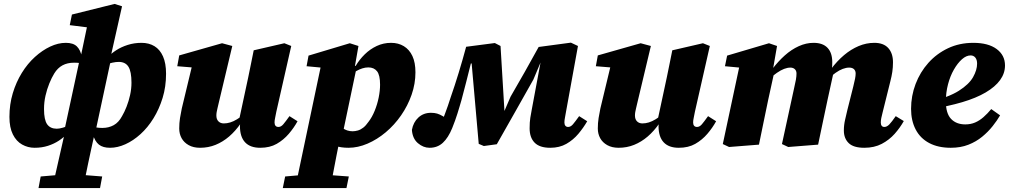

<svg xmlns="http://www.w3.org/2000/svg" viewBox="-20 -736 5148 977"><path d="M176 221 187 162 304 152H373L500 162L489 221ZM156 16Q122 16 92.5 -0.5Q63 -17 45.5 -52Q28 -87 28 -141Q28 -205 45 -261.5Q62 -318 91 -365Q120 -412 157.5 -446Q195 -480 235.5 -499Q276 -518 315 -518Q353 -518 371.5 -499.5Q390 -481 396 -447H416L409 -410Q402 -413 388.5 -415Q375 -417 357 -417Q323 -417 298 -403.5Q273 -390 256 -362Q243 -341 231 -311.5Q219 -282 211.5 -249Q204 -216 204 -181Q204 -126 220 -103.5Q236 -81 269 -81Q282 -81 300.5 -86.5Q319 -92 337 -100Q355 -108 366 -116V-57H322Q305 -37 280 -20.5Q255 -4 224 6Q193 16 156 16ZM246 221 309 -57 306 -65 388 -445 392 -453 427 -620 479 -590 335 -608 346 -662 563 -716 601 -704 544 -451 546 -440 464 -58 459 -45Q451 -7 443 28Q435 63 428.5 95.5Q422 128 415.5 159Q409 190 403 221ZM540 16Q504 16 483.5 0Q463 -16 452 -54L440 -64L447 -93Q456 -90 469.5 -87.5Q483 -85 501 -85Q533 -85 558.5 -99Q584 -113 601 -145Q613 -165 624 -193Q635 -221 642 -252.5Q649 -284 649 -315Q649 -372 633.5 -396.5Q618 -421 584 -421Q570 -421 551.5 -417Q533 -413 515.5 -406Q498 -399 487 -392V-446H530Q546 -464 571.5 -480.5Q597 -497 630 -507.5Q663 -518 700 -518Q738 -518 766 -501Q794 -484 809.5 -449Q825 -414 825 -361Q825 -295 807.5 -238Q790 -181 761 -134Q732 -87 695 -53.5Q658 -20 618 -2Q578 16 540 16Z M998 16Q964 16 940 2.5Q916 -11 904 -33Q892 -55 892 -82Q892 -110 896 -135.5Q900 -161 905 -184L962 -421L1005 -389L882 -399L892 -454L1110 -516L1162 -502L1092 -208Q1089 -195 1086.5 -184.5Q1084 -174 1082.5 -165.5Q1081 -157 1081 -148Q1081 -129 1091.5 -118.5Q1102 -108 1119 -108Q1135 -108 1151.5 -113Q1168 -118 1186 -129Q1204 -140 1224 -156L1234 -108H1205Q1178 -69 1146 -41.5Q1114 -14 1077 1Q1040 16 998 16ZM1304 16Q1253 16 1227 -12Q1201 -40 1201 -94Q1201 -102 1202 -109Q1203 -116 1204 -123H1196L1243 -342Q1250 -377 1257 -410.5Q1264 -444 1271 -480L1427 -516L1462 -502L1386 -167Q1383 -150 1380 -136.5Q1377 -123 1377 -113Q1377 -102 1382 -96Q1387 -90 1397 -90Q1410 -90 1421.5 -103.5Q1433 -117 1453 -145L1494 -119Q1476 -86 1449.5 -55Q1423 -24 1388 -4Q1353 16 1304 16Z M1419 221 1431 162 1546 152H1619L1755 162L1743 221ZM1482 221 1617 -420 1679 -386 1540 -399 1550 -453 1760 -516 1804 -502 1784 -388 1793 -385 1721 -42 1710 -33Q1701 12 1692.5 54.5Q1684 97 1676.5 138Q1669 179 1661 221ZM1753 16Q1715 16 1685.5 6Q1656 -4 1629 -22L1675 -131Q1700 -101 1723 -84.5Q1746 -68 1774 -68Q1787 -68 1801 -72Q1815 -76 1828.5 -86.5Q1842 -97 1855 -116Q1873 -139 1886.5 -172Q1900 -205 1907 -240Q1914 -275 1914 -305Q1914 -354 1898.5 -373.5Q1883 -393 1854 -393Q1839 -393 1823.5 -388Q1808 -383 1794 -375Q1780 -367 1768 -358V-401H1790Q1809 -433 1836 -459.5Q1863 -486 1897 -502Q1931 -518 1970 -518Q2007 -518 2035 -501Q2063 -484 2078.5 -451Q2094 -418 2094 -368Q2094 -310 2074.5 -254Q2055 -198 2021 -149Q1987 -100 1943 -63Q1899 -26 1850 -5Q1801 16 1753 16Z M2166 16Q2134 16 2106.5 -7.5Q2079 -31 2076 -75Q2083 -114 2109 -138Q2135 -162 2173 -162Q2191 -162 2204.5 -158Q2218 -154 2234 -144.5Q2250 -135 2275 -117L2240 -63L2216 -80Q2223 -100 2230 -119Q2237 -138 2244.5 -157.5Q2252 -177 2259 -197.5Q2266 -218 2273 -240Q2294 -300 2314 -365.5Q2334 -431 2352 -498L2498 -517L2527 -502L2548 -153H2539L2578 -244Q2614 -306 2650 -369.5Q2686 -433 2721 -497L2885 -519L2921 -502L2861 -172Q2858 -153 2855 -138.5Q2852 -124 2852 -113Q2852 -102 2857 -96Q2862 -90 2871 -90Q2884 -90 2895.5 -103.5Q2907 -117 2927 -145L2968 -119Q2949 -86 2923 -55Q2897 -24 2862 -4Q2827 16 2780 16Q2726 16 2700.5 -10Q2675 -36 2675 -83Q2675 -115 2678.5 -136.5Q2682 -158 2686 -179L2741 -474L2773 -426H2734L2694 -331Q2648 -249 2601.5 -167Q2555 -85 2508 -2L2442 7L2416 -4L2380 -413H2376Q2365 -367 2352.5 -319.5Q2340 -272 2328 -226Q2323 -209 2318 -192Q2313 -175 2307.5 -157.5Q2302 -140 2295.5 -122Q2289 -104 2281 -84Q2261 -35 2233.5 -9.5Q2206 16 2166 16Z M3128 16Q3094 16 3070 2.5Q3046 -11 3034 -33Q3022 -55 3022 -82Q3022 -110 3026 -135.5Q3030 -161 3035 -184L3092 -421L3135 -389L3012 -399L3022 -454L3240 -516L3292 -502L3222 -208Q3219 -195 3216.5 -184.5Q3214 -174 3212.5 -165.5Q3211 -157 3211 -148Q3211 -129 3221.5 -118.5Q3232 -108 3249 -108Q3265 -108 3281.5 -113Q3298 -118 3316 -129Q3334 -140 3354 -156L3364 -108H3335Q3308 -69 3276 -41.5Q3244 -14 3207 1Q3170 16 3128 16ZM3434 16Q3383 16 3357 -12Q3331 -40 3331 -94Q3331 -102 3332 -109Q3333 -116 3334 -123H3326L3373 -342Q3380 -377 3387 -410.5Q3394 -444 3401 -480L3557 -516L3592 -502L3516 -167Q3513 -150 3510 -136.5Q3507 -123 3507 -113Q3507 -102 3512 -96Q3517 -90 3527 -90Q3540 -90 3551.5 -103.5Q3563 -117 3583 -145L3624 -119Q3606 -86 3579.5 -55Q3553 -24 3518 -4Q3483 16 3434 16Z M3690 12 3658 -3 3747 -420 3808 -386 3669 -399 3680 -453 3893 -516 3934 -502 3910 -364 3919 -365 3889 -228Q3877 -171 3865.5 -114.5Q3854 -58 3842 0ZM3991 12 3959 -3 4021 -288Q4027 -313 4030 -330.5Q4033 -348 4033 -362Q4033 -376 4024.5 -384Q4016 -392 4002 -392Q3987 -392 3970 -385.5Q3953 -379 3933.5 -365.5Q3914 -352 3892 -332L3887 -386H3911Q3940 -424 3973.5 -454Q4007 -484 4044.5 -501Q4082 -518 4120 -518Q4167 -518 4191 -492.5Q4215 -467 4215 -420Q4215 -399 4213.5 -388.5Q4212 -378 4209 -365H4221L4191 -228Q4179 -171 4167 -114.5Q4155 -58 4143 0ZM4378 16Q4323 16 4298.5 -8Q4274 -32 4274 -72Q4274 -100 4280.5 -127.5Q4287 -155 4292 -177L4322 -296Q4328 -320 4331 -335.5Q4334 -351 4334 -362Q4334 -376 4325.5 -384Q4317 -392 4301 -392Q4286 -392 4268.5 -385.5Q4251 -379 4232 -365.5Q4213 -352 4190 -331L4186 -385H4209Q4240 -426 4275 -455.5Q4310 -485 4349 -501.5Q4388 -518 4429 -518Q4476 -518 4500 -491.5Q4524 -465 4524 -419Q4524 -393 4520.5 -370Q4517 -347 4511 -324L4471 -163Q4467 -148 4464.5 -135.5Q4462 -123 4462 -113Q4462 -102 4466.5 -96Q4471 -90 4480 -90Q4493 -90 4505.5 -103Q4518 -116 4538 -145L4579 -120Q4560 -86 4532.5 -55Q4505 -24 4467 -4Q4429 16 4378 16Z M4818 16Q4754 16 4708.5 -8Q4663 -32 4639.5 -77Q4616 -122 4616 -182Q4616 -248 4639 -308.5Q4662 -369 4704 -416Q4746 -463 4804 -490.5Q4862 -518 4933 -518Q5009 -518 5051.5 -486.5Q5094 -455 5094 -403Q5094 -363 5069 -328.5Q5044 -294 4995.5 -265.5Q4947 -237 4876 -216Q4805 -195 4712 -180L4711 -218Q4807 -241 4859 -274Q4911 -307 4931.5 -343.5Q4952 -380 4952 -412Q4952 -432 4943 -443Q4934 -454 4919 -454Q4897 -454 4875 -434.5Q4853 -415 4834 -382Q4815 -349 4804 -307Q4793 -265 4793 -220Q4793 -159 4819.5 -131Q4846 -103 4892 -103Q4919 -103 4941.5 -112.5Q4964 -122 4984.5 -140Q5005 -158 5024 -181L5069 -149Q5054 -123 5031 -94Q5008 -65 4977.5 -40Q4947 -15 4907.5 0.5Q4868 16 4818 16Z"/></svg>

Font: Source Serif 4 Black
Style: Italic
Weight: 900
Italic angle: -12°
Designer: Frank Grießhammer
Foundry: Adobe Systems Incorporated
Version: Version 4.004;hotconv 1.0.116;makeotfexe 2.5.65601